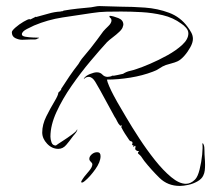

<svg xmlns="http://www.w3.org/2000/svg" viewBox="-20 -457 695 632"><path d="M300 44Q311 44 311 57Q311 76 293.5 100.5Q276 125 259 139Q253 144 250 144Q246 144 248 139Q256 125 270 109.5Q284 94 284 84Q284 80 279 75.5Q274 71 274 66Q274 58 282 51Q290 44 300 44ZM572 155Q532 155 505 128.5Q478 102 455 73Q451 68 448 63Q445 58 441 54Q440 53 437 50.5Q434 48 434 47Q434 44 435.5 43.5Q437 43 437 41Q437 40 433 40Q431 40 428 37.5Q425 35 425 33Q425 31 425.5 29.5Q426 28 426 27Q426 27 426 25Q426 23 425 23Q422 23 422 24.5Q422 26 420 26Q418 26 418.5 24Q419 22 419 21Q419 20 417.5 20.5Q416 21 416 21Q415 21 415 20.5Q415 20 415 20Q415 15 415.5 16.5Q416 18 416 13Q416 9 412.5 8.5Q409 8 406 5Q405 3 398 -7Q391 -17 385 -27.5Q379 -38 379 -39Q379 -41 380 -41Q381 -41 381 -43Q381 -45 379 -44Q377 -43 376 -43L375 -44Q369 -50 365.5 -58Q362 -66 357 -73L309 -161Q304 -170 294 -187Q284 -204 272 -204Q269 -204 264 -202.5Q259 -201 259 -198L257 -199H256V-200H257Q263 -208 276.5 -213.5Q290 -219 299 -219Q310 -219 317 -211.5Q324 -204 334 -204Q336 -204 342 -205Q348 -206 349 -208Q354 -207 366.5 -210Q379 -213 385 -214Q396 -221 407.5 -223.5Q419 -226 430 -230Q446 -235 474 -247Q502 -259 531 -275Q560 -291 580 -309.5Q600 -328 600 -347Q600 -357 592.5 -365.5Q585 -374 577 -379Q550 -399 516 -407Q482 -415 446.5 -417Q411 -419 379 -419Q354 -419 330.5 -418.5Q307 -418 282 -414Q234 -407 185.5 -399.5Q137 -392 92 -373Q85 -370 68.5 -361.5Q52 -353 52 -344Q52 -338 64 -336Q76 -334 89.5 -333.5Q103 -333 108 -333V-331H105Q101 -327 93 -327Q85 -327 79 -327Q72 -327 66 -326.5Q60 -326 53 -326Q42 -326 30.5 -331.5Q19 -337 19 -351Q19 -356 31 -366.5Q43 -377 57.5 -385.5Q72 -394 77 -394L80 -393L98 -402L99 -401Q119 -406 139 -412Q159 -418 179 -419Q181 -420 184.5 -420Q188 -420 189 -422Q212 -426 234.5 -428.5Q257 -431 280 -433Q287 -434 294 -435.5Q301 -437 308 -437Q325 -437 343 -436Q361 -435 378 -435Q415 -435 457 -432Q499 -429 536.5 -415Q574 -401 598 -368Q604 -360 609.5 -350Q615 -340 615 -329Q615 -317 606.5 -301.5Q598 -286 586.5 -273Q575 -260 564 -255Q555 -251 545 -248.5Q535 -246 526 -243Q515 -239 505 -232Q495 -225 483 -221Q449 -208 409 -201.5Q369 -195 332 -195Q333 -188 339.5 -173Q346 -158 354 -143Q362 -128 366 -121Q376 -104 395 -71.5Q414 -39 438.5 -1.5Q463 36 490 70Q517 104 543.5 126Q570 148 592 148Q608 148 622 134Q631 125 637 101Q643 77 645.5 52Q648 27 646 15H648V16H649Q652 22 652.5 27.5Q653 33 653 39Q653 51 654 62.5Q655 74 655 86Q655 95 654 104Q653 113 649 121Q644 132 630 140Q616 148 600 151.5Q584 155 572 155ZM172 33Q151 33 135 16Q119 -1 119 -21Q119 -47 132.5 -74Q146 -101 159 -122.5Q172 -144 172 -152Q174 -154 178.5 -158.5Q183 -163 181 -164Q195 -186 209 -206.5Q223 -227 238 -246Q241 -251 243.5 -255Q246 -259 249 -263Q256 -272 263.5 -280.5Q271 -289 278 -298Q289 -312 299.5 -326Q310 -340 320 -354Q326 -361 336.5 -371Q347 -381 347 -390Q347 -395 343.5 -397.5Q340 -400 340 -404L342 -405Q353 -404 369.5 -397.5Q386 -391 386 -376Q386 -373 385 -372Q384 -363 373.5 -353Q363 -343 351 -334Q339 -325 332 -318Q309 -293 277.5 -255.5Q246 -218 216 -175Q186 -132 166 -88.5Q146 -45 146 -7Q146 1 149.5 11.5Q153 22 164 22Q169 18 185.5 7.5Q202 -3 217.5 -14.5Q233 -26 233 -30H235Q232 -22 226.5 -16Q221 -10 216 -3Q209 7 198 20Q187 33 172 33Z"/></svg>

Font: Qwitcher Grypen
Style: Regular
Weight: 400
Designer: Robert E. Leuschke
Foundry: Robert E. Leuschke
Version: Version 1.100; ttfautohint (v1.8.3)